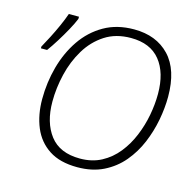

<svg xmlns="http://www.w3.org/2000/svg" viewBox="-107 -835 968 954"><g transform="rotate(15 377.0 -357.5)"><path d="M371.1 9.8Q281.7 9.8 225.3 -27.1Q168.9 -64 142.3 -127.9Q115.7 -191.9 115.7 -272.5Q115.7 -358.4 137.9 -439.5Q160.2 -520.5 204.3 -585Q248.5 -649.4 314.5 -687.3Q380.4 -725.1 468.3 -725.1Q583 -725.1 650.1 -654.3Q717.3 -583.5 717.3 -444.8Q717.3 -388.2 705.6 -325.4Q693.8 -262.7 668.9 -203.1Q644 -143.6 603.5 -95.5Q563 -47.4 505.4 -18.8Q447.8 9.8 371.1 9.8ZM373 -35.2Q435.1 -35.2 482.9 -60.8Q530.8 -86.4 565.2 -129.4Q599.6 -172.4 621.8 -226.1Q644 -279.8 654.5 -336.4Q665 -393.1 665 -445.3Q665 -554.7 614.5 -617.2Q564 -679.7 464.4 -679.7Q386.7 -679.7 330.6 -643.3Q274.4 -606.9 238.3 -546.9Q202.1 -486.8 185.1 -415.3Q168 -343.8 168 -273.9Q168 -166.5 218.3 -100.8Q268.6 -35.2 373 -35.2ZM44.4 -514.2V-523.4Q58.6 -548.8 75.7 -582Q92.8 -615.2 108.4 -650.1Q124 -685.1 134.3 -714.8H186.5V-703.6Q175.8 -677.2 157 -643.1Q138.2 -608.9 116.7 -574.5Q95.2 -540 76.2 -514.2Z"/></g></svg>

Font: Open Sans Light
Style: Italic
Weight: 300
Italic angle: -12°
Designer: Monotype Design Team
Foundry: Monotype Imaging Inc.
Version: Version 3.003; ttfautohint (v1.8.4)